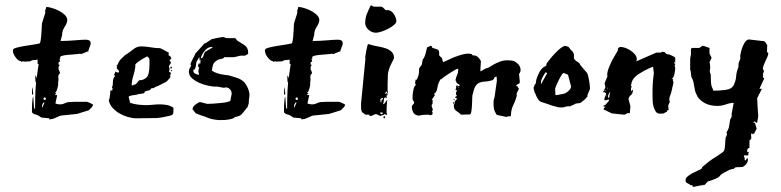

<svg xmlns="http://www.w3.org/2000/svg" viewBox="-20 -441 3032 745"><path d="M323 -242 321 -237 322 -242 297 -232Q296 -231 294 -231Q292 -231 292 -233L287 -232Q279 -231 266.5 -230Q254 -229 242 -228Q230 -227 221.5 -224.5Q213 -222 213 -218V-217L215 -215Q213 -213 212 -213Q211 -213 211 -211Q211 -209 213 -206Q213 -201 210 -201Q207 -201 207 -193Q207 -189 213 -189Q207 -186 207 -176Q207 -168 210 -167L213 -157Q206 -150 206 -144Q206 -139 207 -137Q207 -129 206.5 -126Q206 -123 206 -122.5Q206 -122 205.5 -121.5Q205 -121 205 -118L206 -117Q206 -109 202.5 -97.5Q199 -86 197 -84H195V-80H200Q198 -78 196 -77Q194 -76 194 -74Q194 -73 195 -72H202L195 -40L199 -38Q205 -36 216 -36Q225 -37 232 -40.5Q239 -44 247 -45H250Q254 -45 259.5 -45.5Q265 -46 270 -46H317Q318 -46 322 -44.5Q326 -43 330.5 -41Q335 -39 338 -37Q341 -35 341 -35Q341 -30 335 -23.5Q329 -17 324 -13L279 1L221 7Q213 7 199 14.5Q185 22 171 22V18L140 15Q129 7 124 5Q119 3 116 2.5Q113 2 111 1Q109 0 104 -5Q104 -8 104 -17.5Q104 -27 104.5 -37Q105 -47 106 -55.5Q107 -64 109 -66L112 -23L116 -17Q116 -31 116.5 -59Q117 -87 120 -124L119 -122Q118 -121 117.5 -126Q117 -131 117 -137Q117 -148 118 -148H119L122 -137L130 -193H126V-203V-210Q120 -208 112 -208Q104 -208 97 -203L76 -202L68 -203L63 -201L60 -204Q52 -204 41 -218Q30 -232 30 -246Q30 -252 42.5 -255.5Q55 -259 72 -262Q89 -265 106.5 -267.5Q124 -270 135 -273Q138 -282 139.5 -297Q141 -312 141.5 -325Q142 -338 142.5 -346Q143 -354 143 -350Q143 -351 145 -357.5Q147 -364 149.5 -371.5Q152 -379 154 -385.5Q156 -392 156 -394Q155 -395 155 -397Q155 -400 157 -405Q159 -410 159 -413L161 -414Q168 -414 181.5 -410Q195 -406 208 -399.5Q221 -393 231 -383.5Q241 -374 241 -363Q241 -352 231 -337Q221 -322 221 -305L215 -282Q242 -282 270.5 -284.5Q299 -287 313 -287Q321 -287 326.5 -284Q332 -281 332 -270L322 -242ZM109 -75 104 -74Q104 -76 104.5 -88Q105 -100 107 -103ZM148 -43 143 -32V-22L153 -43ZM153 -63Q149 -63 149 -58Q149 -53 153 -53Q158 -53 158 -58Q158 -63 153 -63Z M498 -112Q504 -112 507.5 -115Q511 -118 513 -121Q515 -124 517.5 -127Q520 -130 524 -130Q537 -130 548.5 -140.5Q560 -151 560 -190V-209Q560 -214 556 -218Q552 -222 550 -222Q549 -221 543 -218Q537 -215 530 -210.5Q523 -206 516 -201Q509 -196 505 -191V-181Q503 -165 497 -146Q491 -127 491 -110H497ZM641 -141 628 -126 622 -122Q611 -117 601 -111.5Q591 -106 581 -103L577 -99H572Q566 -99 564.5 -95Q563 -91 557 -90Q546 -88 543 -86Q540 -84 540 -83Q541 -81 541 -81Q541 -80 537.5 -79Q534 -78 530 -77.5Q526 -77 523 -76.5Q520 -76 521 -76H516Q513 -73 500 -72Q487 -71 479 -66L485 -42Q490 -40 498.5 -38Q507 -36 516 -35Q525 -34 533 -33.5Q541 -33 545 -33Q559 -33 572.5 -34.5Q586 -36 601 -36Q615 -36 628 -33.5Q641 -31 653 -23V-16Q653 -11 652.5 -4.5Q652 2 649 4L645 6Q644 7 637 8.5Q630 10 621 12Q612 14 602.5 15.5Q593 17 588 17Q568 17 548.5 17.5Q529 18 509 18Q494 18 476.5 13Q459 8 443.5 -1Q428 -10 416.5 -23Q405 -36 402 -52L405 -59Q405 -61 406 -67Q407 -73 408 -81V-90H415L416 -91Q416 -97 417 -98Q417 -99 415.5 -100.5Q414 -102 414 -104Q414 -105 417 -107L418 -120Q418 -124 418.5 -129Q419 -134 423 -142L426 -144Q426 -148 422 -152Q425 -153 426 -158Q427 -163 429 -163Q430 -163 430 -162.5Q430 -162 431 -162L435 -159Q436 -160 436 -160H439Q442 -160 442 -162Q442 -167 437.5 -170.5Q433 -174 433 -179Q433 -181 434 -182Q434 -184 433 -185Q432 -186 432 -187L435 -188Q441 -203 448.5 -211Q456 -219 465 -227L470 -230Q484 -239 497.5 -250Q511 -261 528 -261Q545 -261 564.5 -257.5Q584 -254 602 -254Q626 -242 629.5 -239.5Q633 -237 635 -237L634 -227L642 -221L645 -215L638 -206L644 -198L638 -189Q636 -187 636 -184Q636 -181 636 -179L637 -178L638 -173L636 -162L643 -159V-153L639 -150L641 -147ZM643 -182H645Q647 -182 647 -179Q647 -175 643 -175Q641 -175 641 -179Q641 -182 643 -182ZM647 -168Q647 -164 645 -164Q643 -164 643 -168Q643 -170 644 -170Q645 -170 647 -168Z M833 25Q830 25 824.5 24.5Q819 24 812.5 23Q806 22 800.5 20.5Q795 19 792 18L768 9Q766 9 760 6.5Q754 4 740 -1L727 -17Q727 -26 737 -34Q747 -42 755 -45Q756 -45 760.5 -44Q765 -43 770 -41.5Q775 -40 779.5 -39Q784 -38 785 -38Q794 -38 809 -39Q824 -40 838.5 -41.5Q853 -43 863.5 -45.5Q874 -48 874 -51L879 -77Q879 -88 872 -95Q865 -102 855 -102Q852 -102 850 -100L823 -105H813Q805 -105 788 -108.5Q771 -112 754.5 -119Q738 -126 725.5 -137Q713 -148 713 -163Q713 -172 715.5 -175Q718 -178 722 -188L719 -190Q719 -193 721.5 -199Q724 -205 727.5 -211.5Q731 -218 734 -224Q737 -230 738 -233L773 -272Q775 -274 777.5 -273.5Q780 -273 780 -275L803 -290H808Q808 -290 814 -292L841 -297H850L852 -295Q857 -293 862.5 -293Q868 -293 875 -293H892Q894 -293 897.5 -287.5Q901 -282 903 -282Q912 -276 919 -272Q926 -268 931.5 -263.5Q937 -259 940 -252.5Q943 -246 943 -234Q943 -231 938 -229Q933 -227 931 -225H913Q912 -225 908.5 -224Q905 -223 900.5 -222Q896 -221 892 -220Q888 -219 887 -219H850Q848 -214 838.5 -212.5Q829 -211 824 -208Q810 -200 807 -190.5Q804 -181 802 -167Q817 -157 837.5 -153Q858 -149 866 -149L893 -141Q920 -133 930.5 -118.5Q941 -104 945 -90L948 -77V-69Q948 -65 947 -62Q946 -59 945 -39L940 -24L937 -22Q926 -7 918.5 1.5Q911 10 892 13Q891 13 889.5 15Q888 17 882.5 19Q877 21 865.5 23Q854 25 833 25ZM730 -168Q730 -159 737.5 -155Q745 -151 753 -151L750 -162V-164Q750 -171 751 -172Q752 -173 752 -181Q748 -181 748 -185Q748 -187 750 -192Q752 -197 754 -198V-192Q757 -192 757.5 -197Q758 -202 758 -205Q758 -210 756 -210L754 -205V-218H752Q751 -215 748 -210.5Q745 -206 743 -203Q741 -196 740.5 -189Q740 -182 737 -175Q735 -170 732.5 -171Q730 -172 730 -168ZM804 -259Q787 -259 775.5 -245.5Q764 -232 759 -216V-215Q767 -215 769.5 -225Q772 -235 776 -240Q777 -241 781 -243Q785 -245 790 -248Q795 -251 799.5 -253.5Q804 -256 806 -259Z M1301 -242 1299 -237 1300 -242 1275 -232Q1274 -231 1272 -231Q1270 -231 1270 -233L1265 -232Q1257 -231 1244.5 -230Q1232 -229 1220 -228Q1208 -227 1199.5 -224.5Q1191 -222 1191 -218V-217L1193 -215Q1191 -213 1190 -213Q1189 -213 1189 -211Q1189 -209 1191 -206Q1191 -201 1188 -201Q1185 -201 1185 -193Q1185 -189 1191 -189Q1185 -186 1185 -176Q1185 -168 1188 -167L1191 -157Q1184 -150 1184 -144Q1184 -139 1185 -137Q1185 -129 1184.5 -126Q1184 -123 1184 -122.5Q1184 -122 1183.5 -121.5Q1183 -121 1183 -118L1184 -117Q1184 -109 1180.5 -97.5Q1177 -86 1175 -84H1173V-80H1178Q1176 -78 1174 -77Q1172 -76 1172 -74Q1172 -73 1173 -72H1180L1173 -40L1177 -38Q1183 -36 1194 -36Q1203 -37 1210 -40.5Q1217 -44 1225 -45H1228Q1232 -45 1237.5 -45.5Q1243 -46 1248 -46H1295Q1296 -46 1300 -44.5Q1304 -43 1308.5 -41Q1313 -39 1316 -37Q1319 -35 1319 -35Q1319 -30 1313 -23.5Q1307 -17 1302 -13L1257 1L1199 7Q1191 7 1177 14.5Q1163 22 1149 22V18L1118 15Q1107 7 1102 5Q1097 3 1094 2.5Q1091 2 1089 1Q1087 0 1082 -5Q1082 -8 1082 -17.5Q1082 -27 1082.5 -37Q1083 -47 1084 -55.5Q1085 -64 1087 -66L1090 -23L1094 -17Q1094 -31 1094.5 -59Q1095 -87 1098 -124L1097 -122Q1096 -121 1095.5 -126Q1095 -131 1095 -137Q1095 -148 1096 -148H1097L1100 -137L1108 -193H1104V-203V-210Q1098 -208 1090 -208Q1082 -208 1075 -203L1054 -202L1046 -203L1041 -201L1038 -204Q1030 -204 1019 -218Q1008 -232 1008 -246Q1008 -252 1020.5 -255.5Q1033 -259 1050 -262Q1067 -265 1084.5 -267.5Q1102 -270 1113 -273Q1116 -282 1117.5 -297Q1119 -312 1119.5 -325Q1120 -338 1120.5 -346Q1121 -354 1121 -350Q1121 -351 1123 -357.5Q1125 -364 1127.5 -371.5Q1130 -379 1132 -385.5Q1134 -392 1134 -394Q1133 -395 1133 -397Q1133 -400 1135 -405Q1137 -410 1137 -413L1139 -414Q1146 -414 1159.5 -410Q1173 -406 1186 -399.5Q1199 -393 1209 -383.5Q1219 -374 1219 -363Q1219 -352 1209 -337Q1199 -322 1199 -305L1193 -282Q1220 -282 1248.5 -284.5Q1277 -287 1291 -287Q1299 -287 1304.5 -284Q1310 -281 1310 -270L1300 -242ZM1087 -75 1082 -74Q1082 -76 1082.5 -88Q1083 -100 1085 -103ZM1126 -43 1121 -32V-22L1131 -43ZM1131 -63Q1127 -63 1127 -58Q1127 -53 1131 -53Q1136 -53 1136 -58Q1136 -63 1131 -63Z M1393 0Q1385 -4 1383 -10Q1381 -16 1381 -25V-40L1398 -214Q1398 -215 1397.5 -215.5Q1397 -216 1397 -218Q1397 -217 1398 -225Q1399 -233 1401 -243Q1403 -253 1405 -261.5Q1407 -270 1409 -270Q1411 -270 1416.5 -268Q1422 -266 1423 -266Q1434 -263 1448.5 -260.5Q1463 -258 1476.5 -253.5Q1490 -249 1499.5 -240Q1509 -231 1509 -215L1498 -193Q1493 -183 1489.5 -172.5Q1486 -162 1485 -152Q1485 -151 1485 -145.5Q1485 -140 1484.5 -132.5Q1484 -125 1484 -117Q1484 -109 1484 -103V-87L1486 -85Q1486 -84 1484.5 -81.5Q1483 -79 1483 -76L1484 -73Q1484 -72 1482 -71Q1480 -70 1479 -70L1481 -63Q1480 -63 1480 -62L1478 -59Q1478 -60 1477.5 -60.5Q1477 -61 1477 -62L1474 -63L1471 -61Q1470 -59 1469 -49Q1468 -39 1466 -37H1468Q1471 -37 1476.5 -45.5Q1482 -54 1483 -54Q1481 -43 1480.5 -28.5Q1480 -14 1480 -3L1483 5L1472 2L1468 5Q1466 5 1460 7L1456 9L1441 2H1436L1421 9L1413 8V4H1398ZM1397 -350Q1397 -371 1403.5 -387Q1410 -403 1419 -421L1424 -418Q1425 -418 1427.5 -416.5Q1430 -415 1433 -415H1459Q1464 -415 1470 -408Q1476 -401 1478 -401Q1479 -401 1480.5 -401.5Q1482 -402 1484 -402Q1491 -402 1497.5 -397.5Q1504 -393 1508.5 -386Q1513 -379 1515.5 -372Q1518 -365 1518 -359Q1518 -352 1508.5 -344Q1499 -336 1486.5 -329.5Q1474 -323 1460.5 -318.5Q1447 -314 1439 -314Q1423 -314 1410.5 -325Q1398 -336 1397 -350ZM1456 -56Q1456 -54 1456.5 -49Q1457 -44 1459 -42L1461 -54L1466 -56V-61Q1463 -61 1459.5 -59Q1456 -57 1456 -56ZM1457 2 1465 1V-4L1455 -5ZM1471 9Q1474 11 1474 14Q1474 18 1471 18Q1468 18 1468 14Q1468 9 1471 9ZM1475 -81V-78Q1475 -76 1477 -76L1482 -81V-87Z M1749 -135Q1749 -140 1753.5 -149.5Q1758 -159 1758 -172V-174H1755Q1753 -174 1743.5 -168.5Q1734 -163 1723 -156Q1712 -149 1703 -142.5Q1694 -136 1693 -133L1691 -135Q1689 -133 1684 -123.5Q1679 -114 1675 -91Q1671 -80 1665 -78L1667 -71L1655 -53L1660 -51Q1658 -47 1658 -42Q1658 -39 1659 -38L1656 -36Q1655 -34 1655 -31Q1655 -26 1657 -23Q1659 -20 1659 -15Q1659 -13 1658.5 -12.5Q1658 -12 1658 -10L1656 -9L1659 -3L1657 4Q1655 4 1654 5Q1653 6 1651 6Q1649 6 1646.5 5Q1644 4 1639 4Q1631 4 1620.5 5Q1610 6 1605 8Q1588 5 1583 -5.5Q1578 -16 1578 -24Q1578 -30 1579.5 -32Q1581 -34 1582.5 -35.5Q1584 -37 1585.5 -38.5Q1587 -40 1587 -44Q1587 -46 1586 -46L1581 -55V-67Q1581 -68 1581 -71.5Q1581 -75 1582 -80L1584 -92Q1585 -97 1586 -100Q1587 -103 1588 -105L1594 -113L1591 -116Q1591 -118 1591 -121.5Q1591 -125 1592 -128Q1593 -132 1594 -134Q1594 -134 1596 -130Q1606 -147 1606 -166V-175L1617 -191Q1617 -195 1618 -198L1620 -209Q1628 -220 1631.5 -233.5Q1635 -247 1637 -257L1644 -260Q1646 -260 1647 -261.5Q1648 -263 1651 -263Q1656 -263 1655.5 -260Q1655 -257 1659 -255Q1666 -253 1675 -250Q1684 -247 1684 -237V-229Q1684 -226 1685 -225L1689 -221Q1696 -216 1696 -211.5Q1696 -207 1700 -200Q1710 -204 1722 -210Q1734 -216 1747.5 -221Q1761 -226 1774 -229.5Q1787 -233 1799 -233Q1803 -233 1804.5 -232Q1806 -231 1811 -231L1813 -227Q1814 -226 1816 -226H1819Q1829 -226 1837.5 -216.5Q1846 -207 1846 -202Q1846 -196 1845 -187Q1844 -178 1844 -164L1852 -168Q1855 -171 1861 -173L1866 -176Q1872 -176 1879.5 -181Q1887 -186 1897 -191.5Q1907 -197 1920 -202Q1933 -207 1949 -207Q1957 -207 1966 -206Q1975 -205 1981 -200L1991 -192Q1995 -187 1997.5 -181.5Q2000 -176 2000 -170Q2000 -161 1994 -154L1996 -133Q1996 -131 1996.5 -129Q1997 -127 1997 -125Q1997 -117 1994 -116.5Q1991 -116 1989 -114L1981 -108L1988 -106L1991 -100L1988 -99H1994Q1992 -92 1990.5 -89.5Q1989 -87 1988 -85.5Q1987 -84 1986 -81.5Q1985 -79 1984 -72L1986 -70L1985 -68Q1980 -52 1976.5 -44Q1973 -36 1970 -29.5Q1967 -23 1965 -14.5Q1963 -6 1962 10L1948 11L1946 13L1908 5Q1906 3 1900.5 -7.5Q1895 -18 1895 -39Q1895 -52 1896 -54Q1897 -56 1899 -64L1908 -128L1907 -144Q1899 -143 1897 -137Q1895 -131 1888 -129Q1874 -125 1862 -124.5Q1850 -124 1841 -120.5Q1832 -117 1825.5 -107.5Q1819 -98 1815 -77Q1813 -76 1812.5 -63.5Q1812 -51 1811.5 -36Q1811 -21 1809 -9Q1807 3 1803 3L1769 4Q1761 -4 1751.5 -10Q1742 -16 1741 -28V-35H1744Q1737 -39 1737 -47L1745 -37V-39Q1744 -40 1744 -46Q1746 -48 1748 -51Q1750 -54 1754 -58L1745 -63Q1747 -64 1748.5 -66Q1750 -68 1753 -68Q1752 -72 1750.5 -73Q1749 -74 1749 -78Q1749 -81 1750 -84L1753 -87Q1752 -93 1746 -94Q1751 -97 1750 -103Q1749 -109 1753 -109L1757 -105Q1759 -108 1760.5 -107.5Q1762 -107 1764 -109Q1764 -113 1757 -116Q1750 -119 1750 -126Q1750 -127 1748.5 -128Q1747 -129 1747 -131ZM1743 -57Q1744 -57 1744 -54Q1744 -52 1742 -52Q1740 -52 1740 -53Q1740 -57 1743 -57ZM1755 -112Q1757 -110 1757 -109H1755Q1753 -109 1753 -110Q1753 -112 1755 -112ZM1759 -101Q1759 -99 1761 -99Q1762 -100 1762 -101L1761 -102Q1759 -102 1759 -101Z M2053 -107Q2053 -109 2054 -110.5Q2055 -112 2056 -114L2059 -117Q2059 -131 2068.5 -152Q2078 -173 2090 -181L2098 -185Q2100 -186 2100 -189.5Q2100 -193 2101 -195L2105 -200Q2113 -211 2123 -222.5Q2133 -234 2142.5 -243Q2152 -252 2160 -257.5Q2168 -263 2174 -263Q2176 -263 2177.5 -262Q2179 -261 2186 -259L2197 -245Q2201 -244 2204 -237L2207 -230V-214L2210 -210Q2212 -208 2213 -206.5Q2214 -205 2216 -204L2228 -196Q2229 -192 2234 -186Q2239 -180 2244 -174L2258 -158Q2260 -155 2262 -147Q2264 -139 2265.5 -130Q2267 -121 2268 -113.5Q2269 -106 2269 -103V-95L2260 -74L2259 -66L2249 -55L2234 -43Q2229 -40 2221 -40Q2213 -40 2207 -35L2199 -32Q2193 -28 2189 -28Q2188 -28 2187.5 -28.5Q2187 -29 2186 -29L2174 -27Q2170 -24 2157 -24Q2150 -24 2146 -25L2123 -31L2100 -39Q2086 -43 2078.5 -46Q2071 -49 2062 -66Q2060 -71 2058 -76Q2056 -81 2054 -84L2050 -100ZM2135 -73 2140 -72Q2148 -74 2159 -75.5Q2170 -77 2175 -80L2185 -87L2193 -96L2196 -105L2184 -151L2167 -158L2164 -156Q2162 -155 2158 -148.5Q2154 -142 2149.5 -133Q2145 -124 2140.5 -114Q2136 -104 2134 -97ZM2098 -161Q2093 -156 2086 -143Q2079 -130 2079 -120Q2079 -116 2080 -114L2082 -119L2098 -148Q2102 -154 2103 -157Z M2326 -118 2337 -145Q2337 -147 2336.5 -148Q2336 -149 2336 -151Q2336 -160 2340 -171.5Q2344 -183 2350 -196Q2356 -209 2363.5 -221.5Q2371 -234 2378 -246Q2377 -247 2377 -248Q2377 -252 2380.5 -255.5Q2384 -259 2387 -259Q2396 -259 2407 -255Q2418 -251 2427.5 -244.5Q2437 -238 2444 -229.5Q2451 -221 2451 -211L2449 -203L2527 -237H2545Q2545 -239 2547.5 -239.5Q2550 -240 2551 -240Q2557 -240 2559.5 -238Q2562 -236 2567 -231L2579 -229Q2583 -227 2591.5 -223Q2600 -219 2600 -216V-199H2596L2595 -196Q2595 -195 2596 -195H2598Q2599 -194 2600 -194V-191L2598 -188Q2598 -180 2600 -179Q2600 -169 2597 -154Q2594 -139 2586 -134H2593Q2591 -132 2591 -129Q2591 -126 2592 -125.5Q2593 -125 2593 -124Q2593 -116 2590.5 -108Q2588 -100 2588 -96L2584 -81Q2582 -73 2579.5 -68Q2577 -63 2577 -52L2579 -47Q2579 -44 2576 -39Q2573 -34 2573 -29Q2573 -19 2575 -17V-15L2570 -13L2567 -7Q2561 -5 2559.5 -3.5Q2558 -2 2557 -1.5Q2556 -1 2553 -0.5Q2550 0 2540 0Q2530 0 2524.5 -8Q2519 -16 2516 -26.5Q2513 -37 2512.5 -48.5Q2512 -60 2512 -66Q2512 -81 2512 -91.5Q2512 -102 2512.5 -111.5Q2513 -121 2514 -131.5Q2515 -142 2517 -157Q2517 -161 2515.5 -170.5Q2514 -180 2514 -182L2503 -178Q2480 -168 2457 -153Q2434 -138 2430 -117L2428 -108L2431 -106Q2429 -101 2428.5 -98.5Q2428 -96 2428 -87L2436 -93V-92Q2436 -78 2427.5 -71.5Q2419 -65 2419 -56L2426 -29L2424 -2H2414Q2412 -1 2408.5 1.5Q2405 4 2402 4L2354 -1L2321 -17L2330 -29Q2328 -27 2327 -27H2326Q2323 -27 2322 -28Q2322 -33 2324 -35L2326 -31L2343 -50Q2343 -54 2340 -56Q2337 -53 2336 -52.5Q2335 -52 2325 -52Q2325 -62 2328.5 -68.5Q2332 -75 2332 -80H2330Q2328 -80 2325 -84Q2323 -84 2321.5 -83Q2320 -82 2319 -82Q2320 -85 2324.5 -92.5Q2329 -100 2329 -103ZM2340 -62Q2345 -62 2344.5 -66.5Q2344 -71 2348 -83Q2345 -83 2342 -76.5Q2339 -70 2339 -65Q2339 -63 2340 -62ZM2329 -91H2326V-90Q2326 -89 2330 -86ZM2332 -66V-72Q2331 -72 2331 -71Q2331 -70 2330.5 -69.5Q2330 -69 2330 -68ZM2337 -96V-102L2335 -98Z M2658 -211Q2658 -216 2659.5 -221.5Q2661 -227 2661 -231V-252L2666 -255H2694Q2695 -257 2697 -257.5Q2699 -258 2701 -260L2705 -263H2710L2733 -255V-235Q2733 -232 2737 -225Q2741 -218 2741 -216L2733 -199Q2735 -196 2735 -190Q2735 -184 2736 -179Q2736 -176 2735 -172.5Q2734 -169 2734 -166Q2734 -161 2736 -157Q2738 -153 2738 -149Q2738 -129 2739 -119.5Q2740 -110 2741.5 -105.5Q2743 -101 2744.5 -98.5Q2746 -96 2748 -89Q2773 -89 2797 -92.5Q2821 -96 2828 -113Q2836 -131 2836.5 -145.5Q2837 -160 2845 -180L2846 -196L2853 -214L2852 -224Q2853 -231 2855.5 -241Q2858 -251 2862 -261Q2866 -271 2871.5 -278.5Q2877 -286 2885 -288L2937 -282H2938Q2948 -282 2951.5 -274.5Q2955 -267 2957 -267L2956 -241Q2957 -236 2959 -237Q2961 -238 2961 -233Q2961 -227 2957.5 -220Q2954 -213 2950.5 -205Q2947 -197 2943.5 -188.5Q2940 -180 2940 -173L2944 -167Q2944 -163 2942 -158.5Q2940 -154 2940 -149H2943Q2940 -147 2940 -144Q2940 -141 2943 -138H2946L2927 -97L2936 -96L2918 -60L2920 -21Q2920 -14 2921 -7Q2922 0 2922 7Q2922 15 2920 23Q2918 31 2918 36L2913 34Q2912 33 2911.5 32.5Q2911 32 2906 30L2903 36L2909 35L2916 58L2905 80Q2903 77 2903 77Q2900 77 2899 80Q2898 80 2896 78L2894 75Q2894 79 2894.5 84Q2895 89 2895 93Q2895 98 2894 99L2888 104V133L2882 135Q2879 140 2879 143Q2879 150 2883 150L2887 147Q2883 155 2883.5 158.5Q2884 162 2882 162H2866Q2867 167 2868.5 170.5Q2870 174 2870 177Q2870 178 2869 179L2872 182L2880 172Q2882 176 2882 178Q2882 189 2874.5 197Q2867 205 2861 207L2836 208Q2834 208 2832.5 209.5Q2831 211 2829 211V214Q2818 214 2801.5 222.5Q2785 231 2778 236L2771 244Q2766 249 2750.5 255Q2735 261 2727 263Q2722 267 2718.5 272Q2715 277 2709 278V275L2705 278Q2698 278 2686.5 281Q2675 284 2668 284L2666 277L2660 278Q2655 273 2647.5 270Q2640 267 2640 259Q2640 251 2647 244.5Q2654 238 2664 232.5Q2674 227 2684.5 222.5Q2695 218 2703 213L2705 207L2733 184Q2747 174 2759.5 166.5Q2772 159 2786 148Q2790 145 2791.5 137.5Q2793 130 2793.5 121Q2794 112 2794.5 103.5Q2795 95 2796 91L2799 87Q2799 83 2801 81L2799 72Q2807 61 2809 49Q2811 37 2813 24Q2813 22 2816 18Q2819 14 2819 10V0L2827 -42Q2814 -42 2797 -36Q2780 -30 2764 -30Q2713 -30 2687 -65L2683 -74Q2679 -80 2677 -89Q2675 -98 2673.5 -107.5Q2672 -117 2670 -125.5Q2668 -134 2664 -139Q2662 -143 2661 -155.5Q2660 -168 2658 -171Z"/></svg>

Font: East Sea Dokdo
Style: Regular
Weight: 400
Designer: YoonDesign Inc.
Foundry: YoonDesign Inc.
Version: Version 1.00